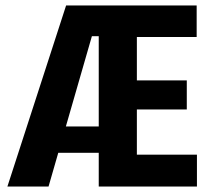

<svg xmlns="http://www.w3.org/2000/svg" viewBox="-20 -680 762 700"><path d="M7 0 221 -660H437L341 -548H315L157 0ZM121 -123V-219H412V-123ZM435 0V-116H698V0ZM340 0V-660H479V0ZM435 -281V-387H661V-281ZM435 -545V-660H697V-545Z"/></svg>

Font: Bricolage Grotesque 72pt SemiCondensed
Style: Bold
Weight: 700
Width: 4
Designer: Mathieu Triay
Foundry: Atelier Triay
Version: Version 1.001;gftools[0.9.33.dev8+g029e19f]